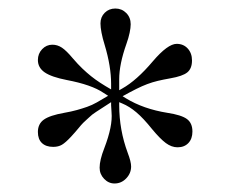

<svg xmlns="http://www.w3.org/2000/svg" viewBox="-20 -696 540 451"><path d="M241 -456Q215 -439 205.5 -433Q196 -427 189 -420Q186 -417 183 -414.5Q180 -412 175.5 -407.5Q171 -403 164.5 -395Q158 -387 147 -375Q134 -361 125.5 -356Q117 -351 105 -351Q88 -351 78.5 -360Q69 -369 69 -386Q69 -405 83 -415Q97 -425 131 -431Q148 -434 160.5 -437.5Q173 -441 184.5 -445Q196 -449 207.5 -455.5Q219 -462 234 -471L223 -478Q195 -497 137 -508Q101 -515 85 -526Q69 -537 69 -555Q69 -570 79 -580.5Q89 -591 103 -591Q115 -591 125.5 -584Q136 -577 151 -559Q163 -545 173.5 -535Q184 -525 194 -517Q204 -509 215.5 -501.5Q227 -494 241 -486V-499Q241 -540 226 -590Q221 -606 218.5 -619Q216 -632 216 -641Q216 -656 226 -666Q236 -676 251 -676Q266 -676 276.5 -665.5Q287 -655 287 -639Q287 -631 284.5 -619Q282 -607 277 -593Q260 -545 260 -510V-484L267 -488Q301 -507 339 -552Q374 -593 395 -593Q411 -593 421 -582Q431 -571 431 -554Q431 -535 420 -526Q409 -517 380 -512Q363 -509 350.5 -506Q338 -503 326 -498.5Q314 -494 300 -487Q286 -480 268 -470L276 -465Q317 -440 373 -431Q406 -426 419 -416.5Q432 -407 432 -387Q432 -370 422.5 -360Q413 -350 397 -350Q383 -350 369.5 -360Q356 -370 337 -393Q317 -418 300.5 -432Q284 -446 267 -453L260 -456V-449Q260 -391 280 -337Q288 -316 288 -305Q288 -289 276.5 -277Q265 -265 249 -265Q235 -265 224.5 -276Q214 -287 214 -302Q214 -320 225 -348Q245 -400 242 -432L241 -449Z"/></svg>

Font: Klingon pIqaD vaHbo'
Style: Regular
Weight: 400
Width: 0
Designer: Mike Neff (qa'vaj)
Foundry: Mike Neff and Michael Everson
Version: Version 2.003